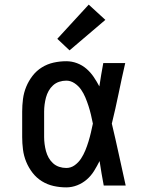

<svg xmlns="http://www.w3.org/2000/svg" viewBox="-20 -803 640 831"><path d="M267 8Q239 8 212 2Q185 -4 161.5 -18.5Q138 -33 121 -55Q104 -77 93.5 -102.5Q83 -128 79.5 -155.5Q76 -183 76 -210V-320Q76 -347 79.5 -374.5Q83 -402 93.5 -427.5Q104 -453 121 -475Q138 -497 161.5 -511.5Q185 -526 212 -532Q239 -538 267 -538Q291 -538 313.5 -529.5Q336 -521 354 -505.5Q372 -490 385.5 -470Q399 -450 410 -429Q414 -454 418 -479.5Q422 -505 427 -530H522Q507 -465 493.5 -399Q480 -333 464 -268Q480 -201 494.5 -134Q509 -67 524 0H429Q424 -26 419.5 -52.5Q415 -79 411 -106Q400 -84 387 -63Q374 -42 355.5 -26Q337 -10 314 -1Q291 8 267 8ZM267 -76Q287 -76 303.5 -88Q320 -100 331 -117Q342 -134 349.5 -152.5Q357 -171 363 -190.5Q369 -210 373.5 -229.5Q378 -249 382 -268Q378 -288 373.5 -307Q369 -326 363 -344.5Q357 -363 349.5 -381Q342 -399 331 -415Q320 -431 303 -442.5Q286 -454 267 -454Q251 -454 236 -449Q221 -444 209.5 -433.5Q198 -423 190.5 -409.5Q183 -396 179 -381Q175 -366 173 -350.5Q171 -335 171 -320V-210Q171 -195 173 -179.5Q175 -164 179 -149Q183 -134 190.5 -120.5Q198 -107 209.5 -96.5Q221 -86 236 -81Q251 -76 267 -76ZM281 -585 228 -635 364 -783 436 -717Z"/></svg>

Font: Iosevka Curly Slab MdEx
Style: Regular
Weight: 500
Width: 7
Monospace: yes
Designer: Belleve Invis
Foundry: Belleve Invis
Version: Version 11.1.0; ttfautohint (v1.8.3)